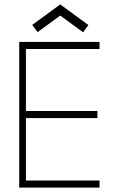

<svg xmlns="http://www.w3.org/2000/svg" viewBox="-20 -850 558 870"><path d="M150.5 -704.5 126 -737 253 -830 380.5 -736.5 356.5 -703.5 253 -779.5ZM67 -660H431V-628H97.5V-347H421.5V-315H97.5V-32H431V0H67Z"/></svg>

Font: League Spartan ExtraLight
Style: Regular
Weight: 200
Foundry: The League of Moveable Type
Version: Version 2.002